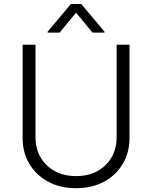

<svg xmlns="http://www.w3.org/2000/svg" viewBox="-20 -958 784 990"><path d="M581.3 -727.3H647.7V-245.7Q647.7 -171.5 613.1 -113.1Q578.5 -54.7 516.3 -21.1Q454.2 12.4 372.2 12.4Q290.5 12.4 228.3 -21.1Q166.2 -54.7 131.4 -113.1Q96.6 -171.5 96.6 -245.7V-727.3H163V-250.4Q163 -192.5 188.9 -147.2Q214.8 -101.9 261.9 -76Q308.9 -50.1 372.2 -50.1Q435.7 -50.1 482.6 -76Q529.5 -101.9 555.4 -147.2Q581.3 -192.5 581.3 -250.4ZM287.3 -789.8H225.5V-794.7L345.5 -937.5H398.8L518.8 -794.7V-789.8H457L372.2 -892.8Z"/></svg>

Font: Inter Zeller Light
Style: Regular
Weight: 300
Designer: Rasmus Andersson; Joe Bland
Foundry: zeller
Version: Version 3.015;git-dec3a8cb1